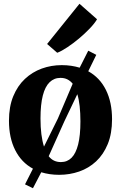

<svg xmlns="http://www.w3.org/2000/svg" viewBox="-20 -915 641 1017"><path d="M154.5 82 112.5 61.5 154.5 -21.5Q93.5 -54.5 60.5 -119.8Q27.5 -185 27.5 -275.5Q27.5 -350 50.2 -405.2Q73 -460.5 112 -497Q151 -533.5 201.2 -551.8Q251.5 -570 307 -570Q333.5 -570 357 -566.5Q380.5 -563 402 -556.5L447.5 -646.5L490 -624.5L447.5 -537.5Q508.5 -504 541 -438.8Q573.5 -373.5 573.5 -283.5Q573.5 -207.5 550.8 -152Q528 -96.5 489 -60.2Q450 -24 399.5 -6.5Q349 11 293.5 11Q267.5 11 243.8 7.5Q220 4 198.5 -2.5ZM213 -138.5 286.5 -287 365 -471.5Q353 -486.5 337 -494.5Q321 -502.5 300.5 -502.5Q266.5 -502.5 242.8 -479.5Q219 -456.5 206.8 -409Q194.5 -361.5 194.5 -287Q194.5 -241.5 199.2 -204Q204 -166.5 213 -138.5ZM302.5 -56.5Q336.5 -56.5 359.2 -79.5Q382 -102.5 394 -150.2Q406 -198 406 -272Q406 -315.5 402 -352.2Q398 -389 389.5 -416L321 -272.5L238 -87.5Q250 -72 266.2 -64.2Q282.5 -56.5 302.5 -56.5ZM282.5 -636 229.5 -682 401 -895 494 -813Q481.5 -791.5 455.8 -764.5Q430 -737.5 398.8 -711.2Q367.5 -685 337 -664.8Q306.5 -644.5 284.5 -636Z"/></svg>

Font: Merriweather Light 18pt ExtraBold
Style: Regular
Weight: 800
Version: Version 2.100